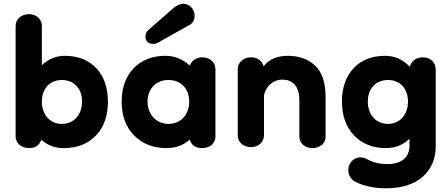

<svg xmlns="http://www.w3.org/2000/svg" viewBox="-20 -780 2410 1032"><path d="M323 16C396 16 453 -7 496 -52C539 -97 560 -158 560 -234C560 -309 539 -369 497 -414C455 -458 399 -480 328 -480C282 -480 241 -463 205 -430V-640C205 -676 176 -704 136 -704C93 -704 64 -675 64 -642V-46C64 -10 96 16 136 16C170 16 192 1 202 -29C235 1 275 16 323 16ZM312 -114C248 -114 205 -165 205 -234C205 -303 248 -350 312 -350C379 -350 421 -303 421 -234C421 -165 379 -114 312 -114Z M778 -619C767 -610 762 -598 762 -584C762 -557 777 -544 807 -544C818 -544 824 -549 831 -552L999 -646C1017 -656 1026 -673 1026 -696C1026 -732 997 -760 964 -760C947 -758 930 -751 914 -738ZM874 16C924 16 966 1 1000 -30C1009 1 1031 16 1066 16C1109 16 1138 -10 1138 -46V-410C1138 -443 1109 -472 1066 -472C1034 -472 1009 -452 1000 -427C963 -462 919 -480 869 -480C799 -480 742 -458 699 -414C656 -369 634 -309 634 -234C634 -158 656 -97 701 -52C745 -7 803 16 874 16ZM885 -114C820 -114 773 -165 773 -234C773 -303 820 -350 885 -350C953 -350 997 -303 997 -234C997 -165 953 -114 885 -114Z M1660 16C1700 16 1730 -10 1730 -43V-259C1730 -336 1711 -392 1674 -427C1637 -462 1588 -480 1528 -480C1469 -480 1426 -461 1397 -424C1389 -452 1365 -472 1330 -472C1287 -472 1258 -443 1258 -410V-51C1258 -15 1290 11 1330 11C1369 11 1399 -17 1399 -53V-267C1407 -312 1445 -352 1498 -352C1549 -352 1589 -321 1589 -242V-46C1589 -10 1619 16 1660 16Z M2052 232C2137 232 2204 212 2251 171C2298 130 2322 75 2322 6V-405C2322 -444 2295 -472 2252 -472C2215 -472 2190 -450 2183 -421C2146 -460 2101 -480 2050 -480C1979 -480 1923 -458 1881 -414C1839 -369 1818 -309 1818 -234C1818 -158 1840 -97 1883 -52C1926 -7 1984 16 2055 16C2105 16 2147 -1 2181 -34V3C2181 63 2142 102 2061 102C2025 102 1987 95 1952 75C1941 69 1929 66 1916 66C1881 66 1852 97 1852 133C1852 162 1865 183 1890 197C1935 220 1992 232 2052 232ZM2066 -114C1999 -114 1957 -165 1957 -234C1957 -303 1999 -350 2066 -350C2130 -350 2173 -303 2173 -234C2173 -165 2130 -114 2066 -114Z"/></svg>

Font: Dongle
Style: Bold
Weight: 700
Designer: Yanghee Ryu
Foundry: Yanghee Ryu
Version: Version 2.000